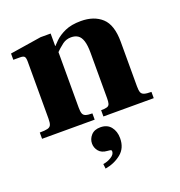

<svg xmlns="http://www.w3.org/2000/svg" viewBox="-131 -593 890 950"><g transform="rotate(-20 314.0 -118.0)"><path d="M342 0V-33Q364 -33 374 -36.5Q384 -40 387 -50Q390 -60 390 -78V-318Q390 -358 382.5 -381Q375 -404 360.5 -413.5Q346 -423 325 -423Q300 -423 280.5 -409Q261 -395 230 -364L224 -392Q238 -410 259.5 -431Q281 -452 314.5 -467Q348 -482 398 -482Q467 -482 508 -444.5Q549 -407 549 -318V-83Q549 -62 553 -51.5Q557 -41 569.5 -37Q582 -33 607 -33V0ZM19 0V-33Q47 -33 60.5 -36.5Q74 -40 78.5 -50.5Q83 -61 83 -83V-383Q83 -403 77.5 -409.5Q72 -416 54 -416H19V-449L184 -475H237V-409H242V-83Q242 -62 246 -51.5Q250 -41 261.5 -37Q273 -33 296 -33V0ZM264 246 261 221Q284 218 304 205.5Q324 193 324 177Q324 171 320 169.5Q316 168 303 167Q272 165 257.5 147Q243 129 243 107Q243 83 260 64Q277 45 309 45Q345 45 364 69Q383 93 383 129Q383 181 347.5 209.5Q312 238 264 246Z"/></g></svg>

Font: Frank Ruhl Libre Black
Style: Regular
Weight: 900
Designer: Yanek Iontef
Foundry: Fontef
Version: Version 6.004